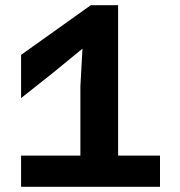

<svg xmlns="http://www.w3.org/2000/svg" viewBox="-20 -718 690 738"><path d="M289 0V-386L297 -531L181 -436L61 -341V-507L329 -698H434V0ZM61 0V-120H595V0Z"/></svg>

Font: Azeret Mono Thin SemiBold
Style: Regular
Weight: 600
Version: Version 1.002